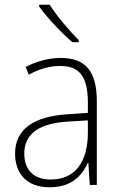

<svg xmlns="http://www.w3.org/2000/svg" viewBox="-20 -785 508 815"><path d="M191 -765H146V-758C178 -712 240 -646 287 -606H314V-615C273 -656 220 -718 191 -765ZM238 -539C185 -539 134 -524 89 -501L102 -468C150 -494 193 -505 236 -505C316 -505 353 -462 353 -349V-306L267 -300C125 -291 44 -238 44 -133C44 -49 93 10 190 10C282 10 327 -37 353 -94H355L361 0H391V-355C391 -484 342 -539 238 -539ZM270 -269 353 -274V-219C352 -101 302 -23 195 -23C124 -23 83 -63 83 -133C83 -220 150 -262 270 -269Z"/></svg>

Font: Noto Sans Devanagari UI SemiCondensed ExtraLight
Style: Regular
Weight: 200
Width: 4
Designer: Jelle Bosma - Monotype Design Team
Foundry: Monotype Imaging Inc.
Version: Version 2.004